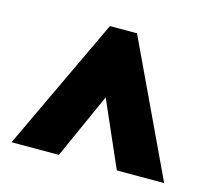

<svg xmlns="http://www.w3.org/2000/svg" viewBox="-69 -889 635 576"><g transform="rotate(15 248.0 -600.5)"><path d="M11 -394 206 -807H290L485 -394H338L249 -597L158 -394Z"/></g></svg>

Font: Noto Sans Telugu UI ExtraCondensed Black
Style: Regular
Weight: 900
Width: 2
Designer: Jelle Bosma - Monotype Design Team
Foundry: Monotype Imaging Inc.
Version: Version 2.006; ttfautohint (v1.8.4.7-5d5b)